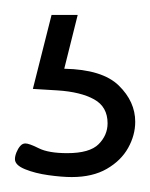

<svg xmlns="http://www.w3.org/2000/svg" viewBox="-20 -29 201 257"><path d="M76 208Q63 208 45 205.5Q27 203 13.5 197.5Q0 192 0 184Q0 180 2 175Q4 170 7 166.5Q10 163 14 163Q19 163 32 169.5Q45 176 70 176Q100 176 112 164Q124 152 124 136Q124 114 106 104Q88 94 57 92L24 90L49 -9H84L66 63Q117 64 139 85.5Q161 107 161 134Q161 152 151.5 169Q142 186 123 197Q104 208 76 208Z"/></svg>

Font: Dosis ExtraLight Light
Style: Regular
Weight: 300
Version: Version 3.001; ttfautohint (v1.8.2)